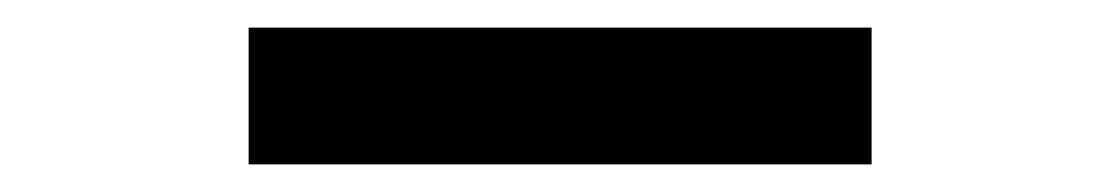

<svg xmlns="http://www.w3.org/2000/svg" viewBox="-20 -119 810 139"><path d="M160 -99H611V0H160Z"/></svg>

Font: Freesentation 7 Bold
Style: Regular
Weight: 700
Designer: glyphs from Roboto by Christian Robertson / Hangul glyphs from Noto Sans CJK(Source Han Sans) by Jang Soo-young and Kang
Foundry: PT&
Version: Version 2.001